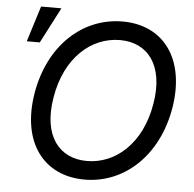

<svg xmlns="http://www.w3.org/2000/svg" viewBox="-54 -828 902 892"><g transform="rotate(5 396.5 -381.5)"><path d="M750.4 -357.6C788.7 -591.3 674 -737.2 485.8 -737.2C300.4 -737.2 144.9 -597.3 106.5 -369.7C68.2 -136 182.9 9.9 372.5 9.9C556.1 9.9 712 -130 750.4 -357.6ZM49.4 -606.9H110.1L196.4 -773.4H101.6ZM196 -357.6C226.9 -546.5 347.7 -650.2 481.2 -650.2C608.7 -650.2 691.4 -552.6 660.9 -369.7C630 -180.8 508.9 -77.1 375.7 -77.1C248.2 -77.1 165.1 -174.4 196 -357.6Z"/></g></svg>

Font: Margiela Sans Text
Style: Italic
Weight: 400
Italic angle: -9.39999°
Designer: Stefan Endress, Andreas Faust
Version: Version 1.100;FEAKit 1.0